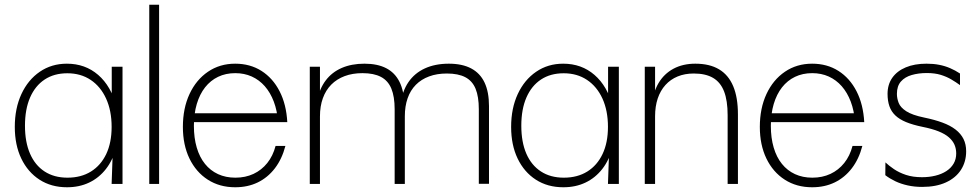

<svg xmlns="http://www.w3.org/2000/svg" viewBox="-20 -777 4141 811"><path d="M263 14Q196.5 14 147 -18Q97.5 -50 70 -107.2Q42.5 -164.5 42.5 -241Q42.5 -319.5 70.5 -379.8Q98.5 -440 148.2 -474Q198 -508 262.5 -508Q340 -508 394.8 -460.5Q449.5 -413 472 -326.5L452 -313.5V-495H497.5V0H451.5L457.5 -171L471 -155Q457 -101 427.5 -63.2Q398 -25.5 356.5 -5.8Q315 14 263 14ZM265 -26.5Q322.5 -26.5 364.2 -52.5Q406 -78.5 428.8 -126.5Q451.5 -174.5 451.5 -241Q451.5 -309.5 428.2 -360.5Q405 -411.5 363 -439.5Q321 -467.5 264.5 -467.5Q208.5 -467.5 168.5 -441Q128.5 -414.5 107 -365Q85.5 -315.5 85.5 -246Q85.5 -177 106.8 -128Q128 -79 168.2 -52.8Q208.5 -26.5 265 -26.5Z M610.5 0V-757H652V0Z M973.5 14Q907.5 14 857.8 -18Q808 -50 780.2 -107.5Q752.5 -165 752.5 -241Q752.5 -319.5 780.5 -379.8Q808.5 -440 858.5 -474Q908.5 -508 973.5 -508Q1036.5 -508 1084.5 -477.5Q1132.5 -447 1161 -391.5Q1189.5 -336 1193.5 -261H1154.5Q1151 -309.5 1136.5 -347.8Q1122 -386 1098.5 -412.8Q1075 -439.5 1043.5 -453.8Q1012 -468 973.5 -468Q933.5 -468 901.2 -452.5Q869 -437 846.2 -408Q823.5 -379 811.2 -337.8Q799 -296.5 799 -245.5Q799 -194.5 811 -153.8Q823 -113 845.8 -84.8Q868.5 -56.5 901 -41.5Q933.5 -26.5 974.5 -26.5Q1016.5 -26.5 1050.8 -42.5Q1085 -58.5 1109 -88.5Q1133 -118.5 1144 -160.5H1185.5Q1171 -105 1141 -66Q1111 -27 1068.8 -6.5Q1026.5 14 973.5 14ZM773.5 -261V-298.5H1178L1179.5 -261Z M1288.5 0V-495H1331.5V-329.5L1320 -352.5Q1329.5 -402.5 1355.8 -437.2Q1382 -472 1423.5 -490Q1465 -508 1519.5 -508Q1574.5 -508 1611.2 -489Q1648 -470 1667.2 -431.8Q1686.5 -393.5 1688 -335.5L1672 -336.5Q1679 -391.5 1705 -429.8Q1731 -468 1774.5 -488Q1818 -508 1876 -508Q1932.5 -508 1970.2 -488Q2008 -468 2026.8 -428.2Q2045.5 -388.5 2045.5 -329V-0.5H2002.5V-315.5Q2002.5 -369 1988.8 -402.2Q1975 -435.5 1945.2 -451Q1915.5 -466.5 1867.5 -466.5Q1825.5 -466.5 1792.5 -454.2Q1759.5 -442 1736.5 -418.8Q1713.5 -395.5 1701.8 -362Q1690 -328.5 1690 -285.5V0H1647V-315.5Q1647 -369 1633 -402.8Q1619 -436.5 1589 -452.2Q1559 -468 1511 -468Q1469 -468 1435.8 -455.5Q1402.5 -443 1379.2 -419.5Q1356 -396 1343.8 -362.2Q1331.5 -328.5 1331.5 -285.5V0Z M2359.5 14Q2293 14 2243.5 -18Q2194 -50 2166.5 -107.2Q2139 -164.5 2139 -241Q2139 -319.5 2167 -379.8Q2195 -440 2244.8 -474Q2294.5 -508 2359 -508Q2436.5 -508 2491.2 -460.5Q2546 -413 2568.5 -326.5L2548.5 -313.5V-495H2594V0H2548L2554 -171L2567.5 -155Q2553.5 -101 2524 -63.2Q2494.5 -25.5 2453 -5.8Q2411.5 14 2359.5 14ZM2361.5 -26.5Q2419 -26.5 2460.8 -52.5Q2502.5 -78.5 2525.2 -126.5Q2548 -174.5 2548 -241Q2548 -309.5 2524.8 -360.5Q2501.5 -411.5 2459.5 -439.5Q2417.5 -467.5 2361 -467.5Q2305 -467.5 2265 -441Q2225 -414.5 2203.5 -365Q2182 -315.5 2182 -246Q2182 -177 2203.2 -128Q2224.5 -79 2264.8 -52.8Q2305 -26.5 2361.5 -26.5Z M2703.5 0V-495H2747V-334L2734 -330.5Q2738 -386 2761.5 -425.8Q2785 -465.5 2824.8 -486.8Q2864.5 -508 2917 -508Q2977.5 -508 3017.2 -484.2Q3057 -460.5 3077 -413Q3097 -365.5 3097 -293.5V0H3053.5V-290Q3053.5 -352 3038.5 -390.8Q3023.5 -429.5 2992 -448Q2960.5 -466.5 2910.5 -466.5Q2872.5 -466.5 2842.2 -454Q2812 -441.5 2790.8 -418Q2769.5 -394.5 2758.2 -361Q2747 -327.5 2747 -285.5V0Z M3410.5 14Q3344.5 14 3294.8 -18Q3245 -50 3217.2 -107.5Q3189.5 -165 3189.5 -241Q3189.5 -319.5 3217.5 -379.8Q3245.5 -440 3295.5 -474Q3345.5 -508 3410.5 -508Q3473.5 -508 3521.5 -477.5Q3569.5 -447 3598 -391.5Q3626.5 -336 3630.5 -261H3591.5Q3588 -309.5 3573.5 -347.8Q3559 -386 3535.5 -412.8Q3512 -439.5 3480.5 -453.8Q3449 -468 3410.5 -468Q3370.5 -468 3338.2 -452.5Q3306 -437 3283.2 -408Q3260.5 -379 3248.2 -337.8Q3236 -296.5 3236 -245.5Q3236 -194.5 3248 -153.8Q3260 -113 3282.8 -84.8Q3305.5 -56.5 3338 -41.5Q3370.5 -26.5 3411.5 -26.5Q3453.5 -26.5 3487.8 -42.5Q3522 -58.5 3546 -88.5Q3570 -118.5 3581 -160.5H3622.5Q3608 -105 3578 -66Q3548 -27 3505.8 -6.5Q3463.5 14 3410.5 14ZM3210.5 -261V-298.5H3615L3616.5 -261Z M3875 12.5Q3842.5 12.5 3814.2 6.2Q3786 0 3762.2 -11.2Q3738.5 -22.5 3719.5 -37L3720 -91Q3735 -77 3756.2 -62.5Q3777.5 -48 3806.8 -38.2Q3836 -28.5 3874.5 -28.5Q3905 -28.5 3931.2 -35Q3957.5 -41.5 3977.2 -54.2Q3997 -67 4008 -85.8Q4019 -104.5 4019 -129Q4019 -148.5 4011.8 -165.5Q4004.5 -182.5 3988.2 -196.8Q3972 -211 3944.8 -222Q3917.5 -233 3877.5 -241Q3836 -249.5 3807.5 -261.2Q3779 -273 3761.8 -289.5Q3744.5 -306 3736.8 -328.5Q3729 -351 3729 -380.5Q3729 -420 3749 -448.5Q3769 -477 3806 -492.5Q3843 -508 3893.5 -508Q3923 -508 3947.2 -503.2Q3971.5 -498.5 3993 -489.2Q4014.5 -480 4035 -466.5V-417.5Q4018.5 -429.5 3998.8 -441.2Q3979 -453 3953.8 -460.8Q3928.5 -468.5 3894.5 -468.5Q3860 -468.5 3831.2 -460.2Q3802.5 -452 3785.5 -432.8Q3768.5 -413.5 3768.5 -380.5Q3768.5 -361.5 3776 -342.2Q3783.5 -323 3808.2 -307Q3833 -291 3883.5 -280.5Q3927.5 -271.5 3960.8 -259.2Q3994 -247 4016.2 -229.8Q4038.5 -212.5 4049.8 -190Q4061 -167.5 4061 -138Q4061 -93.5 4039 -59.5Q4017 -25.5 3975.5 -6.5Q3934 12.5 3875 12.5Z"/></svg>

Font: Russolo 10pt ExtraLight
Style: Regular
Weight: 200
Designer: Micah Stupak-Hahn
Version: Version 1.000